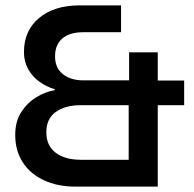

<svg xmlns="http://www.w3.org/2000/svg" viewBox="-20 -695 722 715"><path d="M261.7 0Q194.2 0 143.3 -23.8Q92.5 -47.5 64.6 -90.8Q36.7 -134.2 36.7 -192.5Q36.7 -242.5 58.8 -277.1Q80.8 -311.7 114.6 -332.5Q148.3 -353.3 184.2 -359.2V-362.5Q153.3 -371.7 127.1 -390.4Q100.8 -409.2 85 -437.5Q69.2 -465.8 69.2 -500.8Q69.2 -580.8 125.4 -627.9Q181.7 -675 276.7 -675H430.8V-575H290Q239.2 -575 212.1 -551.7Q185 -528.3 185 -485Q185 -442.5 213.8 -419.2Q242.5 -395.8 290 -395.8H460.8V-500H567.5V-395H665.8V-303.3H567.5V0ZM281.7 -100H459.2V-303.3H280.8Q222.5 -303.3 187.5 -277.9Q152.5 -252.5 152.5 -202.5Q152.5 -153.3 186.7 -126.7Q220.8 -100 281.7 -100Z"/></svg>

Font: Funnel Display Medium
Style: Regular
Weight: 500
Designer: NORD ID, Kristian Moeller
Foundry: Dicotype
Version: Version 1.000